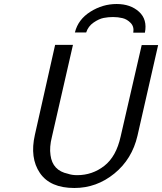

<svg xmlns="http://www.w3.org/2000/svg" viewBox="-20 -920 809 958"><path d="M354 -758Q353 -758 354 -759Q370 -823 431 -861.5Q492 -900 562 -900Q631 -900 673.5 -861.5Q716 -823 703 -757H645Q650 -787 632 -805.5Q614 -824 591.5 -829.5Q569 -835 544 -835Q520 -835 497 -830.5Q474 -826 447 -807.5Q420 -789 410 -758ZM154 -247 255 -696H344L239 -237Q226 -186 232 -146Q242 -69 319 -53Q339 -46 365 -46Q441 -46 500.5 -92.5Q560 -139 582 -239L687 -695H769L666 -243Q639 -126 550.5 -54Q462 18 351 18Q230 18 179 -57Q128 -132 154 -247Z"/></svg>

Font: Coval
Style: Light Italic
Weight: 300
Foundry: Context Ltd
Version: Version 001.000